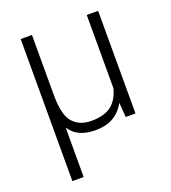

<svg xmlns="http://www.w3.org/2000/svg" viewBox="-134 -627 825 929"><g transform="rotate(-20 278.5 -162.5)"><path d="M137.2 -528.3V-219.2Q137.2 -116.2 171.4 -77.6Q205.6 -39.1 265.6 -39.1Q334 -39.1 369.6 -67.4Q405.3 -95.7 419.4 -151.4V-528.3H478V0H427.7L422.4 -73.2H420.9Q398.4 -32.2 361.1 -11Q323.7 10.3 269.5 10.3Q226.1 10.3 192.9 -3.7Q159.7 -17.6 138.7 -49.3L137.2 -48.8V203.1H79.1V-528.3Z"/></g></svg>

Font: Roboto Web
Style: Light
Weight: 300
Designer: Google
Version: Version 1.200310; 2013